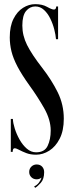

<svg xmlns="http://www.w3.org/2000/svg" viewBox="-20 -731 349 924"><path d="M153.5 13.5Q127 13.5 106.8 5.8Q86.5 -2 72.2 -9.8Q58 -17.5 50.5 -17.5Q41 -17.5 41 0H32V-158.5H42Q42.5 -139.5 51 -112.5Q59.5 -85.5 74.2 -59.2Q89 -33 109.2 -15.5Q129.5 2 153.5 2Q194.5 2 209.2 -28.8Q224 -59.5 224 -103Q224 -154.5 192.8 -209.8Q161.5 -265 122 -319.5Q85 -371 64.2 -410.5Q43.5 -450 35.2 -483.8Q27 -517.5 27 -551Q27 -605 45 -640.5Q63 -676 91 -693.5Q119 -711 149.5 -711Q183.5 -711 206.5 -698Q229.5 -685 239.5 -685Q250 -685 250.5 -700H259.5V-542.5H249.5Q248 -562.5 241.2 -589.2Q234.5 -616 222.2 -641.2Q210 -666.5 191.8 -683.2Q173.5 -700 150 -700Q124 -700 105.8 -678.5Q87.5 -657 87.5 -608Q87.5 -560 110.2 -514.5Q133 -469 183.5 -404Q228.5 -346 257.8 -286.8Q287 -227.5 287 -160Q287 -102 267.2 -63.5Q247.5 -25 217 -5.8Q186.5 13.5 153.5 13.5ZM149 173 144.5 166Q158 160 167.2 148Q176.5 136 180 123.5Q169.5 132 156.5 132Q141 132 130.8 121.8Q120.5 111.5 120.5 96.5Q120.5 81 131 70.8Q141.5 60.5 156.5 60.5Q173 60.5 182.8 71Q192.5 81.5 192.5 97.5Q192.5 131 176.2 149Q160 167 149 173Z"/></svg>

Font: Imbue 100pt Medium
Style: Regular
Weight: 500
Designer: Tyler Finck
Foundry: Etcetera Type Company
Version: Version 1.102; ttfautohint (v1.8.3)